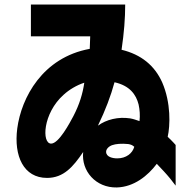

<svg xmlns="http://www.w3.org/2000/svg" viewBox="-20 -737 842 845"><path d="M494 88C570 86 631 36 670 -16C691 6 712 28 729 49L753 80V-99L744 -109C738 -116 729 -124 718 -135C729 -183 733 -284 694 -374C661 -448 602 -497 515 -518C526 -593 531 -656 531 -717H116V-577H377C377 -565 376 -546 375 -522C167 -484 74 -307 56 -172C40 -50 84 46 187 46C260 46 302 -3 346 -68C337 16 402 90 494 88ZM205 -105C163 -105 168 -238 260 -320C284 -342 317 -362 351 -373C344 -325 330 -278 303 -226C287 -196 239 -105 205 -105ZM411 -184C444 -252 468 -316 484 -375C551 -360 579 -321 590 -277C595 -254 597 -229 594 -204C579 -209 569 -213 553 -216C500 -224 448 -211 411 -184ZM447 -69C447 -80 457 -92 473 -98C490 -104 514 -106 545 -103C555 -101 562 -99 571 -91C563 -62 535 -40 496 -40C476 -40 447 -46 447 -69Z"/></svg>

Font: コーポレート・ロゴ ver3 Bold
Style: Regular
Weight: 700
Designer: [KANA_main] LOGOTYPE.JP [Source Han Sans] Ryoko NISHIZUKA 西塚涼子 (kana, bopomofo & ideographs); Paul D. Hunt (Latin, Greek
Version: Version 12.001;FEAKit 1.0